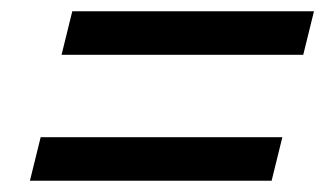

<svg xmlns="http://www.w3.org/2000/svg" viewBox="-20 -475 590 340"><path d="M52 -232H480L461 -155H33ZM108 -455H536L517 -378H89Z"/></svg>

Font: IBM Plex Serif
Style: Bold Italic
Weight: 700
Italic angle: -14°
Designer: Mike Abbink, Paul van der Laan, Pieter van Rosmalen
Foundry: Bold Monday
Version: Version 3.001